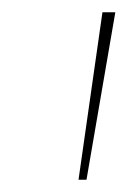

<svg xmlns="http://www.w3.org/2000/svg" viewBox="-20 -720 221 313"><path d="M108 -427 147 -700H168L121 -427Z"/></svg>

Font: Georama Extra Expanded Thin
Style: Italic
Weight: 100
Width: 8
Italic angle: -9°
Designer: Jean-Baptiste Levee
Foundry: Production Type
Version: Version 1.000